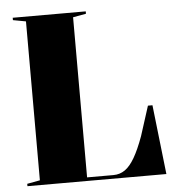

<svg xmlns="http://www.w3.org/2000/svg" viewBox="-51 -756 741 804"><g transform="rotate(-5 319.0 -354.0)"><path d="M32 0V-10L86 -20V-688L32 -698V-708H339V-698L284 -688V-15H395Q422 -15 443.5 -30Q465 -45 484.5 -78.5Q504 -112 524 -167L564 -292H583L616 0Z"/></g></svg>

Font: Kalnia SemiBold
Style: Regular
Weight: 600
Designer: Frida Medrano
Foundry: Frida Medrano
Version: Version 1.105